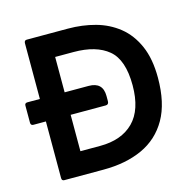

<svg xmlns="http://www.w3.org/2000/svg" viewBox="-87 -645 744 734"><g transform="rotate(-15 285.5 -278.0)"><path d="M70 -235H21Q10 -235 10 -246V-314Q10 -324 21 -324H70V-544Q70 -556 80 -556H243Q300 -556 351 -542Q402 -528 441.5 -496.5Q481 -465 504 -413Q527 -361 527 -286Q527 -186 491 -123Q455 -60 389.5 -30Q324 0 235 0H80Q70 0 70 -11ZM168 -91H246Q331 -91 378.5 -138.5Q426 -186 426 -283Q426 -384 378 -424Q330 -464 241 -464H168V-324H263Q319 -324 319 -269V-249Q319 -235 307 -235H168Z"/></g></svg>

Font: Zain
Style: Bold
Weight: 700
Designer: Zain,Boutros
Foundry: Mobile Telecommunications Company (Zain), 2024
Version: Version 1.50; ttfautohint (v1.8.4)